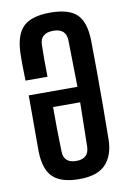

<svg xmlns="http://www.w3.org/2000/svg" viewBox="-91 -863 623 928"><g transform="rotate(-10 221.0 -399.5)"><path d="M223 9Q134 9 93.5 -29.5Q53 -68 51 -157Q51 -228 51 -291Q51 -354 51 -432H290Q289 -491 288 -548.5Q287 -606 286 -661Q284 -719 222 -719Q157 -719 156 -661Q155 -631 155 -588.5Q155 -546 156 -505H48Q47 -541 46.5 -576.5Q46 -612 47 -642Q50 -731 90.5 -769.5Q131 -808 222 -808Q314 -808 353 -769.5Q392 -731 394 -642Q395 -568 395.5 -483.5Q396 -399 395.5 -314.5Q395 -230 394 -156Q393 -78 352.5 -34.5Q312 9 223 9ZM223 -80Q284 -80 286 -138Q287 -191 288 -245.5Q289 -300 290 -356H157Q157 -299 157.5 -246.5Q158 -194 160 -138Q161 -80 223 -80Z"/></g></svg>

Font: Big Shoulders Display
Style: Bold
Weight: 700
Designer: Patric King
Foundry: XO Type Co
Version: Version 1.000; ttfautohint (v1.8.2)